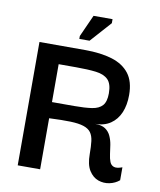

<svg xmlns="http://www.w3.org/2000/svg" viewBox="-82 -787 720 863"><g transform="rotate(10 277.5 -355.5)"><path d="M56 0V-563H263.3Q336.3 -563 387.7 -547.2Q439 -531.3 466.7 -495.5Q494.3 -459.7 494.3 -397.7Q494.3 -352 479.7 -317.5Q465 -283 436.3 -263.5Q407.7 -244 366.3 -244Q396.3 -244 413.2 -232.5Q430 -221 438.3 -202.3Q446.7 -183.7 450 -162.7Q453.3 -141.7 455.8 -121.7Q458.3 -101.7 464 -87.2Q469.7 -72.7 483 -68.2Q496.3 -63.7 521 -73V-14Q502.3 2 476.2 7.5Q450 13 424.8 4.2Q399.7 -4.7 382.8 -31.3Q366 -58 366 -106.3Q366 -141 363 -165Q360 -189 349.3 -203.7Q338.7 -218.3 316.2 -225.8Q293.7 -233.3 255.7 -234.5Q217.7 -235.7 158.3 -233V0ZM158.3 -306.7H259Q308.7 -306.7 340.3 -311.5Q372 -316.3 387.7 -334Q403.3 -351.7 403.3 -389.7Q403.3 -433.3 384.2 -452.2Q365 -471 328.5 -475.3Q292 -479.7 238.7 -479.7H158.3ZM276.7 -607.7H230V-621L275 -721H361.7V-702.7Z"/></g></svg>

Font: Darker Grotesque Light
Style: Regular
Weight: 300
Designer: Gabriel Lam
Foundry: TypeRant
Version: Version 1.000;gftools[0.9.28]